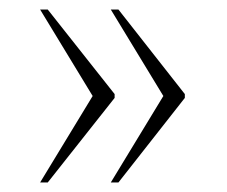

<svg xmlns="http://www.w3.org/2000/svg" viewBox="-20 -471 476 402"><path d="M212 -89H228L367 -266V-274L228 -451H212L322 -270ZM64 -89H80L220 -266V-274L80 -451H64L174 -270Z"/></svg>

Font: Noto Serif Display SemiCondensed ExtraLight
Style: Regular
Weight: 200
Width: 4
Designer: Monotype Design Team
Foundry: Monotype Imaging Inc.
Version: Version 2.009